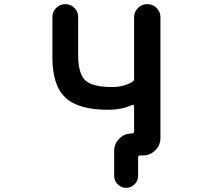

<svg xmlns="http://www.w3.org/2000/svg" viewBox="-20 -774 1040 932"><path d="M534.2 80.1V-41Q534.2 -76.2 559.1 -101.1Q584 -126 619.1 -126H621.1Q630.9 -126 630.9 -135.7V-258.8Q630.9 -262.7 628.4 -264.2Q626 -265.6 622.1 -264.6Q572.3 -241.2 503.9 -241.2Q432.6 -241.2 380.9 -255.9Q329.1 -270.5 297.4 -300.3Q265.6 -330.1 250 -378.9Q234.4 -427.7 234.4 -494.1V-692.4Q234.4 -717.8 252.9 -735.8Q271.5 -753.9 296.9 -753.9Q322.3 -753.9 340.8 -735.8Q359.4 -717.8 359.4 -692.4V-507.8Q359.4 -417 393.6 -384.3Q427.7 -351.6 524.4 -351.6Q581.1 -351.6 623 -377Q630.9 -381.8 630.9 -391.6V-690.4Q630.9 -716.8 649.9 -735.4Q668.9 -753.9 695.3 -753.9Q721.7 -753.9 740.2 -735.4Q758.8 -716.8 758.8 -690.4V-104.5Q758.8 -69.3 733.9 -44.4Q709 -19.5 673.8 -19.5H660.2Q650.4 -19.5 650.4 -9.8V80.1Q650.4 103.5 633.3 120.6Q616.2 137.7 592.3 137.7Q568.4 137.7 551.3 120.6Q534.2 103.5 534.2 80.1Z"/></svg>

Font: Rounded-X Mgen+ 2m medium
Style: Regular
Weight: 500
Designer: [Source Han Sans]
Ryoko NISHIZUKA  (kana & ideographs); Paul D. Hunt (Latin, Greek & Cyrillic); Wenlong ZHANG  (bopomofo
Version: Version 1.059.20150602